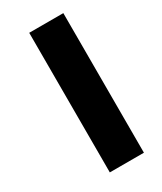

<svg xmlns="http://www.w3.org/2000/svg" viewBox="-171 -739 661 785"><g transform="rotate(-30 160.0 -346.5)"><path d="M106 -17V-676H267V-17Z"/></g></svg>

Font: Noto Sans Malayalam UI ExtraCondensed Black
Style: Regular
Weight: 900
Width: 2
Designer: Jelle Bosma - Monotype Design Team
Foundry: Monotype Imaging Inc.
Version: Version 2.104; ttfautohint (v1.8.4.7-5d5b)